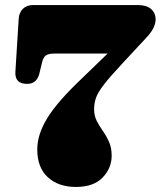

<svg xmlns="http://www.w3.org/2000/svg" viewBox="-20 -720 636 760"><path d="M422 -103.5Q422 -54.5 386.2 -17.2Q350.5 20 280.5 20Q211.5 20 169.5 -18.2Q127.5 -56.5 127.5 -128.5Q127.5 -188.5 167.8 -253.5Q208 -318.5 303.5 -409L406 -508H195.5Q171.5 -508 161.2 -500.2Q151 -492.5 146.5 -473L135.5 -427.5Q131 -409.5 119.2 -398.8Q107.5 -388 87 -388Q37.5 -388 41 -437L54 -645.5Q55.5 -670 70.5 -685Q85.5 -700 111.5 -700H526.5Q560 -700 578 -684.2Q596 -668.5 596 -643Q596 -628 587.5 -609.5Q579 -591 552 -563L465.5 -470Q416 -417 391.8 -385.8Q367.5 -354.5 360 -332.8Q352.5 -311 352.5 -288Q352.5 -261.5 363 -241.2Q373.5 -221 387.2 -201.5Q401 -182 411.5 -158.8Q422 -135.5 422 -103.5Z"/></svg>

Font: Fraunces 9pt Soft Black
Style: Regular
Weight: 900
Version: Version 1.000;[b76b70a41]